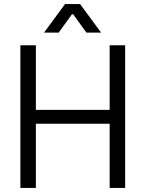

<svg xmlns="http://www.w3.org/2000/svg" viewBox="-20 -922 714 942"><path d="M80 -700H156V-383H518V-700H594V0H518V-315H156V0H80ZM299 -902H373L476 -762H404L339 -852H333L268 -762H196Z"/></svg>

Font: Chakra Petch
Style: Regular
Weight: 400
Designer: Katatrad Aksorn Co.,Ltd.
Foundry: Cadson Demak Co.,Ltd.
Version: Version 1.000; ttfautohint (v1.6)